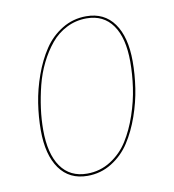

<svg xmlns="http://www.w3.org/2000/svg" viewBox="-66 -587 593 655"><g transform="rotate(-10 230.0 -259.5)"><path d="M186 9.3Q123 9.3 89.1 -38.3Q55.2 -85.9 55.2 -171.4Q55.2 -217.3 62.5 -264.6Q69.8 -312 86.9 -359.6Q104 -407.2 128.7 -444.3Q153.3 -481.4 191.2 -504.6Q229 -527.8 274.9 -527.8Q337.4 -527.8 371.1 -480.7Q404.8 -433.6 404.8 -348.6Q404.8 -303.7 397.7 -256.6Q390.6 -209.5 373.8 -161.4Q356.9 -113.3 332.5 -75.7Q308.1 -38.1 270 -14.4Q231.9 9.3 186 9.3ZM186 1.5Q231 1.5 267.8 -22Q304.7 -45.4 327.9 -82.3Q351.1 -119.1 367.2 -166.5Q383.3 -213.9 389.9 -259.8Q396.5 -305.7 396.5 -349.1Q396.5 -431.6 365 -476.1Q333.5 -520.5 274.9 -520.5Q237.8 -520.5 205.8 -504.4Q173.8 -488.3 151.1 -460.7Q128.4 -433.1 111.1 -398.2Q93.8 -363.3 83.7 -323.5Q73.7 -283.7 68.6 -245.6Q63.5 -207.5 63.5 -170.9Q63.5 -88.4 95 -43.5Q126.5 1.5 186 1.5Z"/></g></svg>

Font: Fira Sans Compressed Eight
Style: Italic
Weight: 100
Width: 3
Italic angle: -8°
Designer: Carrois Corporate & Edenspiekermann AG
Foundry: Carrois Corporate GbR & Edenspiekermann AG
Version: Version 4.203;PS 004.203;hotconv 1.0.88;makeotf.lib2.5.64775